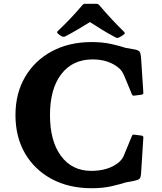

<svg xmlns="http://www.w3.org/2000/svg" viewBox="-20 -985 858 1018"><path d="M466 13Q345 13 254 -36Q163 -85 112.5 -172Q62 -259 62 -375Q62 -490 113 -577Q164 -664 255 -713Q346 -762 466 -762Q526 -762 573 -751Q620 -740 647 -731L693 -723Q715 -719 721 -710Q727 -701 729 -662L740 -494Q741 -485 731 -483L692 -478Q682 -476 679 -486L640 -580Q633 -596 628 -604Q623 -612 613 -622Q558 -670 471 -670Q365 -670 305 -592Q245 -514 245 -375Q245 -237 303.5 -158Q362 -79 464 -79Q555 -79 611 -125Q624 -138 629 -145.5Q634 -153 639 -166L679 -263Q682 -273 692 -271L731 -266Q741 -264 740 -255L728 -66Q727 -51 723.5 -43Q720 -35 708.5 -31Q697 -27 671 -22L647 -18Q620 -9 573 2Q526 13 466 13ZM287 -807Q279 -814 286 -820Q317 -849 350 -883.5Q383 -918 417 -958Q422 -965 433 -965H490Q500 -965 506 -958Q540 -918 574 -881.5Q608 -845 638 -816Q645 -809 638 -803Q632 -798 625 -794Q618 -790 611 -786Q602 -782 594 -786Q554 -807 521 -827.5Q488 -848 457 -868Q428 -850 395 -830.5Q362 -811 326 -792Q318 -788 308 -792Q297 -797 287 -807Z"/></svg>

Font: Hahmlet
Style: Bold
Weight: 700
Designer: Minjoo Ham & Mark Frömberg
Foundry: hypertype
Version: Version 1.002; ttfautohint (v1.8.3)